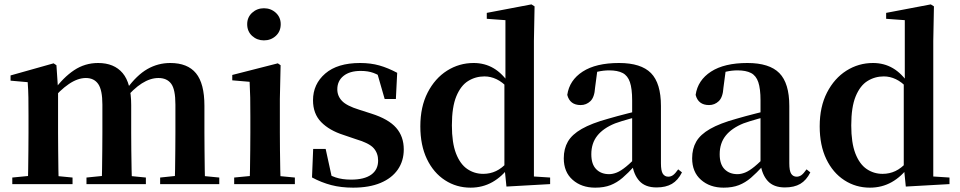

<svg xmlns="http://www.w3.org/2000/svg" viewBox="-20 -839 4374 875"><path d="M36 0V-29.9L141.6 -40.2H204.7L310.6 -29.9V0ZM106.2 0Q107.9 -25.5 108.4 -67.4Q108.9 -109.4 109.4 -154.8Q109.9 -200.3 109.9 -234.8V-311.2Q109.9 -360.7 109.4 -394.1Q108.9 -427.5 106.2 -464.5L28.1 -471.4V-495.2L224.2 -550.4L237.2 -541.7L244.6 -431V-428V-234.8Q244.6 -200.3 245.1 -154.8Q245.6 -109.4 246.1 -67.4Q246.6 -25.5 247.6 0ZM374.1 0V-29.9L476.5 -40.2H540.6L644.8 -29.9V0ZM442.9 0Q444.6 -25.5 445.1 -66.9Q445.6 -108.4 446.1 -153.8Q446.6 -199.3 446.6 -234.8V-362.5Q446.6 -428.5 427.7 -456Q408.7 -483.5 371.4 -483.5Q334.1 -483.5 293.6 -455.9Q253.1 -428.3 213.2 -379.4L208 -425.7H224.3Q268.5 -486.3 317.8 -519.1Q367.1 -551.9 427.1 -551.9Q500.1 -551.9 539 -505.8Q577.9 -459.6 577.9 -360.5V-234.8Q577.9 -199.3 578.4 -153.8Q578.9 -108.4 579.7 -66.9Q580.6 -25.5 581.6 0ZM709.8 0V-29.9L807.8 -40.2H873.8L979.3 -29.9V0ZM776.1 0Q777.4 -25.5 777.9 -66.9Q778.4 -108.4 778.9 -153.8Q779.4 -199.3 779.4 -234.8V-362.5Q779.4 -432 759.9 -457.7Q740.5 -483.5 702.1 -483.5Q665.1 -483.5 626.4 -459Q587.7 -434.5 545 -382.8L538.1 -433.9H557.7Q603.1 -496.4 651.5 -524.2Q700 -551.9 755.9 -551.9Q834.8 -551.9 873.2 -505.2Q911.6 -458.4 911.6 -357V-234.8Q911.6 -199.3 912.1 -153.8Q912.6 -108.4 913.1 -66.9Q913.6 -25.5 914.6 0Z M1047.2 0V-29.9L1153.8 -40.2H1215.8L1323.8 -29.9V0ZM1117.6 0Q1118.6 -25.5 1119.3 -67.4Q1119.9 -109.4 1120.4 -154.8Q1120.9 -200.3 1120.9 -234.8V-308Q1120.9 -358.3 1120.3 -394.3Q1119.6 -430.4 1117.6 -466.2L1038.5 -472.9V-497.4L1246.1 -550.4L1258.8 -541.7L1255.4 -387.9V-234.8Q1255.4 -200.3 1255.9 -154.8Q1256.4 -109.4 1257.2 -67.4Q1258.1 -25.5 1259.1 0ZM1182.8 -655Q1151.6 -655 1129 -675.4Q1106.5 -695.9 1106.5 -728.8Q1106.5 -760.3 1129 -780.9Q1151.6 -801.4 1182.8 -801.4Q1214.5 -801.4 1236.9 -780.9Q1259.3 -760.3 1259.3 -728.8Q1259.3 -695.9 1236.9 -675.4Q1214.5 -655 1182.8 -655Z M1589.3 16.2Q1534.6 16.2 1489.7 4.5Q1444.8 -7.2 1401.9 -30.3L1407.2 -160.4H1464.1L1494.6 -20.6L1446.6 -26V-62Q1478.7 -41.1 1508.9 -30.7Q1539.2 -20.4 1579.8 -20.4Q1640.1 -20.4 1671.7 -43Q1703.2 -65.7 1703.2 -107.2Q1703.2 -140.9 1682.7 -164Q1662.1 -187.1 1601.5 -204.9L1545.7 -223.9Q1480.9 -244.5 1443.7 -282.6Q1406.5 -320.7 1406.5 -382Q1406.5 -455.6 1462.2 -503.8Q1517.9 -551.9 1621.2 -551.9Q1669.5 -551.9 1708.9 -540.7Q1748.2 -529.5 1790.1 -507.2L1784.1 -387.7H1733.1L1694.6 -521.5L1737 -507.8V-477Q1706.7 -497.5 1682.1 -506.7Q1657.5 -515.8 1623.8 -515.8Q1574 -515.8 1545.6 -493.1Q1517.2 -470.4 1517.2 -431.8Q1517.2 -401.6 1538.6 -379.1Q1559.9 -356.6 1616.8 -339.1L1672.9 -321.1Q1750.8 -296.3 1785.4 -256.6Q1820.1 -217 1820.1 -158.3Q1820.1 -105.4 1792.8 -66.1Q1765.4 -26.7 1714 -5.3Q1662.6 16.2 1589.3 16.2Z M2124.5 16.2Q2060 16.2 2007.9 -17.7Q1955.7 -51.5 1925.6 -114.2Q1895.6 -176.8 1895.6 -263.1Q1895.6 -352.4 1928.9 -417.2Q1962.2 -482 2017.4 -517Q2072.7 -551.9 2138.5 -551.9Q2188.9 -551.9 2229.4 -528.1Q2269.8 -504.4 2303.8 -453.6H2313.1L2296.3 -436.8Q2268.9 -465.9 2242.3 -478.3Q2215.7 -490.8 2187.9 -490.8Q2147.2 -490.8 2113.5 -469.9Q2079.9 -449.1 2059.6 -400.1Q2039.4 -351.2 2039.4 -267.7Q2039.4 -188.6 2058.1 -139.8Q2076.9 -91.1 2109.4 -68.9Q2141.9 -46.7 2182.3 -46.7Q2213.5 -46.7 2240.5 -59.4Q2267.5 -72.1 2293.8 -100.9L2312.6 -80.8H2302.1Q2268.8 -34.5 2224 -9.1Q2179.1 16.2 2124.5 16.2ZM2288 11.2 2278.7 -81.1V-83.3V-457.2L2283.4 -468.4V-747.1L2198.4 -753.3V-780.3L2401.9 -819L2416.2 -810L2413.2 -652.7V-34.7L2487.1 -29.9V0Z M2692.6 16.2Q2630.2 16.2 2589.8 -19.4Q2549.3 -54.9 2549.3 -117.6Q2549.3 -161.2 2568 -193.6Q2586.7 -226.1 2631.1 -251.5Q2675.6 -277 2751.4 -297.9Q2790.8 -309.4 2840.4 -322Q2890 -334.6 2930 -344.4V-318.9Q2890 -308.9 2850 -297.6Q2809.9 -286.4 2783.1 -276.7Q2729.3 -254.9 2702.1 -220.6Q2674.8 -186.4 2674.8 -135.9Q2674.8 -90.4 2697.1 -67.9Q2719.3 -45.3 2756 -45.3Q2772.3 -45.3 2790.7 -52.6Q2809.1 -59.9 2833.4 -79.7Q2857.8 -99.4 2891.3 -135.5L2906.8 -82.4H2871.7Q2842.6 -50.6 2817.2 -28.7Q2791.7 -6.8 2762.4 4.7Q2733 16.2 2692.6 16.2ZM2972.1 15.2Q2920.6 15.2 2893.9 -14.2Q2867.2 -43.6 2860.9 -94V-96.5V-381.4Q2860.9 -434.7 2850.8 -464.5Q2840.7 -494.3 2817.6 -506.3Q2794.5 -518.3 2756 -518.3Q2730.4 -518.3 2703.3 -512.2Q2676.2 -506.1 2639.8 -491.2L2702.1 -516.3L2691.9 -439.2Q2689.3 -395.9 2670.6 -378Q2651.8 -360.2 2626.3 -360.2Q2577.1 -360.2 2565.2 -406.5Q2574.9 -473.5 2635.4 -512.7Q2695.9 -551.9 2801.1 -551.9Q2901.4 -551.9 2946.7 -505.9Q2992.1 -459.8 2992.1 -356.2V-94.8Q2992.1 -60.3 3000.8 -47Q3009.6 -33.8 3025.7 -33.8Q3037.3 -33.8 3047.3 -40.9Q3057.3 -48.1 3070.7 -67.2L3087.9 -53.4Q3070 -17.5 3042.2 -1.1Q3014.4 15.2 2972.1 15.2Z M3277.6 16.2Q3215.2 16.2 3174.8 -19.4Q3134.3 -54.9 3134.3 -117.6Q3134.3 -161.2 3153 -193.6Q3171.7 -226.1 3216.1 -251.5Q3260.6 -277 3336.4 -297.9Q3375.8 -309.4 3425.4 -322Q3475 -334.6 3515 -344.4V-318.9Q3475 -308.9 3435 -297.6Q3394.9 -286.4 3368.1 -276.7Q3314.3 -254.9 3287.1 -220.6Q3259.8 -186.4 3259.8 -135.9Q3259.8 -90.4 3282.1 -67.9Q3304.3 -45.3 3341 -45.3Q3357.3 -45.3 3375.7 -52.6Q3394.1 -59.9 3418.4 -79.7Q3442.8 -99.4 3476.3 -135.5L3491.8 -82.4H3456.7Q3427.6 -50.6 3402.2 -28.7Q3376.7 -6.8 3347.4 4.7Q3318 16.2 3277.6 16.2ZM3557.1 15.2Q3505.6 15.2 3478.9 -14.2Q3452.2 -43.6 3445.9 -94V-96.5V-381.4Q3445.9 -434.7 3435.8 -464.5Q3425.7 -494.3 3402.6 -506.3Q3379.5 -518.3 3341 -518.3Q3315.4 -518.3 3288.3 -512.2Q3261.2 -506.1 3224.8 -491.2L3287.1 -516.3L3276.9 -439.2Q3274.3 -395.9 3255.6 -378Q3236.8 -360.2 3211.3 -360.2Q3162.1 -360.2 3150.2 -406.5Q3159.9 -473.5 3220.4 -512.7Q3280.9 -551.9 3386.1 -551.9Q3486.4 -551.9 3531.7 -505.9Q3577.1 -459.8 3577.1 -356.2V-94.8Q3577.1 -60.3 3585.8 -47Q3594.6 -33.8 3610.7 -33.8Q3622.3 -33.8 3632.3 -40.9Q3642.3 -48.1 3655.7 -67.2L3672.9 -53.4Q3655 -17.5 3627.2 -1.1Q3599.4 15.2 3557.1 15.2Z M3944.5 16.2Q3880 16.2 3827.9 -17.7Q3775.7 -51.5 3745.6 -114.2Q3715.6 -176.8 3715.6 -263.1Q3715.6 -352.4 3748.9 -417.2Q3782.2 -482 3837.4 -517Q3892.7 -551.9 3958.5 -551.9Q4008.9 -551.9 4049.4 -528.1Q4089.8 -504.4 4123.8 -453.6H4133.1L4116.3 -436.8Q4088.9 -465.9 4062.3 -478.3Q4035.7 -490.8 4007.9 -490.8Q3967.2 -490.8 3933.5 -469.9Q3899.9 -449.1 3879.6 -400.1Q3859.4 -351.2 3859.4 -267.7Q3859.4 -188.6 3878.1 -139.8Q3896.9 -91.1 3929.4 -68.9Q3961.9 -46.7 4002.3 -46.7Q4033.5 -46.7 4060.5 -59.4Q4087.5 -72.1 4113.8 -100.9L4132.6 -80.8H4122.1Q4088.8 -34.5 4044 -9.1Q3999.1 16.2 3944.5 16.2ZM4108 11.2 4098.7 -81.1V-83.3V-457.2L4103.4 -468.4V-747.1L4018.4 -753.3V-780.3L4221.9 -819L4236.2 -810L4233.2 -652.7V-34.7L4307.1 -29.9V0Z"/></svg>

Font: Early Summer Mincho VF
Style: Regular
Weight: 250
Designer: GuiWonder
Version: Version 1.002